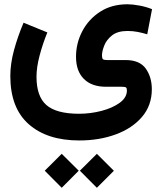

<svg xmlns="http://www.w3.org/2000/svg" viewBox="-20 -414 761 899"><path d="M354 385.3 433.6 306.2 513.2 385.7 433.6 465.3ZM189.5 385.3 269 306.2 348.6 385.3 269 465.3ZM201.7 -262.2Q180.2 -209.5 165.5 -154.3Q150.9 -99.1 150.9 -54.7Q150.9 37.1 197 77.6Q243.2 118.2 348.6 118.7Q404.3 118.7 456.1 105Q507.8 91.3 541 66.9Q574.2 42.5 574.2 9.8Q574.2 -1 570.1 -4.4Q565.9 -7.8 549.3 -7.8H475.6Q409.7 -7.8 372.8 -44.4Q335.9 -81.1 335.9 -147.9Q335.9 -211.4 365.2 -267.6Q394.5 -323.7 448.5 -358.9Q502.4 -394 577.1 -394Q599.6 -394 631.8 -388.2Q664.1 -382.3 691.9 -371.1L669.4 -253.4Q648.4 -259.8 625.5 -264.4Q602.5 -269 577.1 -269Q530.8 -269 504.6 -248.3Q478.5 -227.5 468 -200.4Q457.5 -173.3 457.5 -154.3Q457.5 -141.6 461.7 -137.2Q465.8 -132.8 480.5 -132.8H568.4Q633.8 -132.8 662.4 -93Q690.9 -53.2 690.9 3.9Q690.9 79.6 645 133.3Q599.1 187 522 215.3Q444.8 243.7 351.1 243.7Q200.7 243.7 114.5 167.5Q28.3 91.3 28.3 -58.1Q28.3 -116.2 45.7 -179.7Q63 -243.2 90.3 -307.6Z"/></svg>

Font: Vazir FD-WOL
Style: Bold-FD-WOL
Weight: 700
Designer: Saber Rastikerdar
Foundry: Saber Rastikerdar
Version: Version 30.1.0